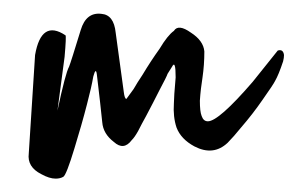

<svg xmlns="http://www.w3.org/2000/svg" viewBox="-20 -390 439 283"><path d="M76.6 -337.9C52.8 -353.8 37.8 -344.1 31.7 -308.9L22.4 -163.7C20.7 -150.5 26.8 -140.4 40.9 -133.3C48.8 -128.9 55.9 -126.7 62 -126.7C66.4 -126.7 70.2 -127.6 73.3 -129.4C76.3 -131.1 81.8 -145.2 89.8 -171.6C96.8 -194.5 103 -216 108.2 -236.3C112.6 -253 115.7 -266.6 117.5 -277.2C120.1 -286.9 121.9 -287.8 122.8 -279.8C126.3 -250.8 128.9 -227.5 130.7 -209.9C131.6 -198.4 137.3 -188.8 147.8 -180.8C157.5 -172 166.3 -172.9 174.2 -183.5C176.9 -186.1 180 -190.5 183.5 -196.7C187 -203.7 191 -211.2 195.4 -219.1C202.4 -232.3 209 -245.1 215.2 -257.4C222.2 -270.6 226.2 -278.5 227 -281.2L233.6 -291.7C237.2 -298.8 238.9 -293.5 238.9 -275.9C237.2 -256.5 236.3 -243.8 236.3 -237.6C235.4 -224.4 236.7 -212.5 240.2 -202C244.6 -190.5 253.4 -181.3 266.6 -174.2C285.1 -164.6 301.4 -166.3 315.5 -179.5C321.6 -185.7 328.2 -193.2 335.3 -202C346.7 -215.2 357.3 -228.8 367 -242.9C377.5 -257.8 383.7 -267.1 385.4 -270.6C389 -276.8 392.9 -286.4 397.3 -299.6C398.2 -303.2 398.6 -306.2 398.6 -308.9C397.8 -315 394.7 -317.2 389.4 -315.5C364.8 -284.7 352.5 -269.3 352.4 -269.3C319 -230.6 297 -211.2 286.4 -211.2C282 -211.2 279 -213.8 277.2 -219.1C275.4 -223.5 274.6 -231 274.6 -241.6C275.4 -253.9 276.8 -265.3 278.5 -275.9C280.3 -288.2 281.2 -301 281.2 -314.2C280.3 -324.7 273.7 -334 261.4 -341.9C249 -350.7 240.7 -351.6 236.3 -344.5C230.1 -340.1 223.1 -331.3 215.2 -318.1C206.4 -305.8 198 -293 190.1 -279.8C184.8 -271.9 180.4 -264.9 176.9 -258.7L166.3 -244.2C164.6 -244.2 163.2 -247.7 162.4 -254.8L150.5 -341.9C148.7 -359.5 141.7 -368.7 129.4 -369.6C114.4 -371.4 104.3 -363.4 99 -345.8C89.3 -314.2 83.6 -296.1 81.8 -291.7C78.3 -285.6 72.6 -264 64.7 -227L75.2 -306.2C77 -326.5 77.4 -337 76.6 -337.9Z"/></svg>

Font: Impossible
Style: Reguler
Weight: 400
Designer: Ahsan Design
Foundry: Designer
Version: Version 3.16.0